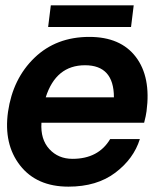

<svg xmlns="http://www.w3.org/2000/svg" viewBox="-20 -693 615 718"><path d="M470 -592H160L170 -673H480ZM528 -277Q526 -261 519 -234H135Q131 -172 164.5 -135.5Q198 -99 251 -99Q348 -99 392 -173H503Q480 -99 411 -47Q342 5 236 5Q117 5 55 -74.5Q-7 -154 10 -275Q28 -399 109 -477Q190 -555 314 -555Q431 -555 488 -480Q545 -405 528 -277ZM298 -449Q189 -449 151 -329H406Q406 -449 298 -449Z"/></svg>

Font: Oakes Grotesk
Style: Bold Italic
Weight: 600
Italic angle: -8°
Designer: Samuel Oakes
Foundry: Samuel Oakes
Version: Version 1.000;PS 001.000;hotconv 1.0.88;makeotf.lib2.5.64775